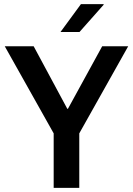

<svg xmlns="http://www.w3.org/2000/svg" viewBox="-20 -910 645 930"><path d="M240 0V-264L3 -686H143L306 -383H309L475 -686H601L364 -264V0ZM273 -755 372 -890H482V-887L365 -755Z"/></svg>

Font: Chivo Medium
Style: Regular
Weight: 500
Designer: Hector Gatti
Foundry: Omnibus-Type
Version: Version 2.002